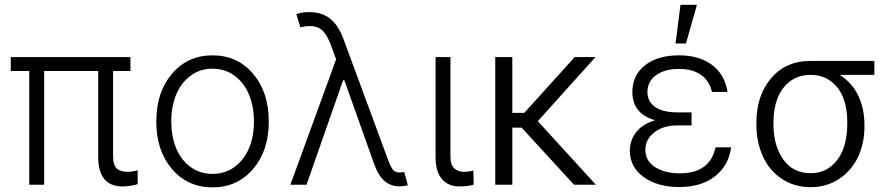

<svg xmlns="http://www.w3.org/2000/svg" viewBox="-20 -789 3811 820"><path d="M537.1 -545.4V-485.8H462.9V-122.1Q462.9 -83.5 478.8 -69.3Q494.6 -55.2 523.9 -55.2Q546.4 -55.2 567.9 -62V-2.4Q533.2 7.3 503.9 7.3Q399.4 7.3 399.4 -119.6V-485.8H168.5V0H105V-485.8H25.9V-545.4Z M647.5 -270Q647.5 -395.5 714.6 -474.1Q781.7 -552.7 887.7 -552.7Q993.7 -552.7 1060.8 -474.1Q1127.9 -395.5 1127.9 -270Q1127.9 -145.5 1060.8 -67.1Q993.7 11.2 887.7 11.2Q781.7 11.2 714.6 -67.1Q647.5 -145.5 647.5 -270ZM792.2 -77.1Q833 -46.4 887.7 -46.4Q942.4 -46.4 983.2 -77.1Q1023.9 -107.9 1044.2 -158Q1064.5 -208 1064.5 -270Q1064.5 -332 1044.4 -382.6Q1024.4 -433.1 983.4 -464.4Q942.4 -495.6 887.7 -495.6Q833 -495.6 792.2 -464.4Q751.5 -433.1 731.4 -382.6Q711.4 -332 711.4 -270Q711.4 -208 731.4 -158Q751.5 -107.9 792.2 -77.1Z M1686 6.8Q1648.4 6.8 1621.8 -16.4Q1595.2 -39.6 1577.1 -90.8L1450.7 -446.3H1445.3L1289.1 0H1220.2L1415.5 -535.6L1392.6 -597.7Q1376.5 -641.1 1356.4 -659.4Q1336.4 -677.7 1305.2 -677.7Q1284.7 -677.7 1262.7 -672.4L1245.6 -728.5Q1268.1 -737.3 1302.2 -737.3Q1355.5 -736.8 1390.1 -709.2Q1424.8 -681.6 1446.8 -622.6L1635.7 -110.8Q1647.5 -78.6 1657.2 -65.4Q1667 -52.2 1686 -52.2Q1689.5 -52.2 1697.5 -53.2Q1705.6 -54.2 1706.5 -54.2L1721.7 2.4Q1700.7 7.3 1686 6.8Z M1840.3 -545.4H1903.8V-118.2Q1903.8 -85 1920.2 -70.1Q1936.5 -55.2 1961.4 -55.2Q1985.4 -55.2 2001.5 -61L2002.9 -0.5Q1977.1 7.3 1941.9 7.3Q1895.5 7.3 1867.9 -23.9Q1840.3 -55.2 1840.3 -118.2Z M2168 -545.4V-307.1H2219.2L2434.6 -545.4H2523.4L2276.9 -271.5L2524.9 0H2431.6L2208 -243.7L2168 -244.1V0H2095.2V-545.4Z M2865.2 -603.5 2886.2 -768.6H2956.5L2909.7 -603.5ZM2933.6 -253.4H2872.1Q2812.5 -253.4 2774.2 -223.4Q2735.8 -193.4 2736.3 -147.5Q2736.3 -103 2776.9 -75.9Q2817.4 -48.8 2884.3 -48.8Q3011.7 -48.8 3036.1 -159.7H3102.5Q3092.3 -82 3033.7 -36.1Q2975.1 9.8 2881.3 9.8Q2787.6 9.8 2728.8 -33.2Q2669.9 -76.2 2669.9 -145Q2669.9 -188.5 2696.3 -223.6Q2722.7 -258.8 2778.3 -275.4Q2680.7 -302.7 2680.7 -396.5Q2681.2 -468.8 2735.4 -510.7Q2789.6 -552.7 2879.9 -552.7Q2966.3 -552.7 3021 -511.7Q3075.7 -470.7 3086.9 -396.5H3020.5Q3010.3 -443.8 2973.9 -469.2Q2937.5 -494.6 2879.9 -494.6Q2818.8 -494.6 2782.2 -468Q2745.6 -441.4 2745.1 -397.5Q2744.6 -356 2777.3 -332.5Q2810.1 -309.1 2872.1 -309.1H2933.6Z M3210.4 -258.3V-266.1Q3210.4 -380.4 3273.2 -454.6Q3335.9 -528.8 3440.9 -528.8H3714.4V-469.2H3565.4Q3616.7 -438.5 3644.3 -382.8Q3671.9 -327.1 3671.9 -254.9V-247.6Q3671.9 -177.2 3644.5 -118.9Q3617.2 -60.5 3564 -25.1Q3510.7 10.3 3441.9 10.3Q3372.6 10.3 3319.3 -24.9Q3266.1 -60.1 3238.3 -120.8Q3210.4 -181.6 3210.4 -258.3ZM3283.2 -266.1V-258.3Q3283.2 -167.5 3325 -108.4Q3366.7 -49.3 3441.9 -49.3Q3491.7 -49.3 3527.8 -77.6Q3564 -106 3581.3 -152.8Q3598.6 -199.7 3598.6 -259.8V-268.1Q3598.6 -325.2 3581.8 -369.9Q3564.9 -414.6 3528.8 -441.9Q3492.7 -469.2 3441.9 -469.2Q3390.6 -469.2 3354.2 -441.7Q3317.9 -414.1 3300.5 -368.9Q3283.2 -323.7 3283.2 -266.1Z"/></svg>

Font: Interop Light
Style: Regular
Weight: 300
Designer: Rasmus Andersson, Google, Jang Haemin
Foundry: jhaemin
Version: Version 1.007